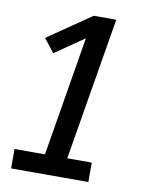

<svg xmlns="http://www.w3.org/2000/svg" viewBox="-83 -796 666 857"><g transform="rotate(10 250.0 -367.5)"><path d="M27 0V-88H165L255 -630L123 -539L75 -600L272 -735H374L266 -88H377V0Z"/></g></svg>

Font: Iosevka SS04 Semibold Oblique
Style: Regular
Weight: 600
Italic angle: -9°
Monospace: yes
Designer: Belleve Invis
Foundry: Belleve Invis
Version: Version 19.0.0; ttfautohint (v1.8.4)